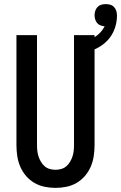

<svg xmlns="http://www.w3.org/2000/svg" viewBox="-20 -906 589 934"><path d="M250 8Q223 8 196.5 2.5Q170 -3 147 -16.5Q124 -30 106.5 -50.5Q89 -71 78.5 -95.5Q68 -120 64 -146.5Q60 -173 60 -200V-735H160V-200Q160 -186 161.5 -172Q163 -158 167.5 -144.5Q172 -131 179.5 -118.5Q187 -106 197.5 -97Q208 -88 222 -84Q236 -80 250 -80Q264 -80 278 -84Q292 -88 302.5 -97Q313 -106 320.5 -118.5Q328 -131 332.5 -144.5Q337 -158 338.5 -172Q340 -186 340 -200V-735H440V-200Q440 -173 436 -146.5Q432 -120 421.5 -95.5Q411 -71 393.5 -50.5Q376 -30 353 -16.5Q330 -3 303.5 2.5Q277 8 250 8ZM390 -647 374 -700Q391 -704 408 -710Q425 -716 440.5 -725.5Q456 -735 468.5 -748.5Q481 -762 489 -778Q479 -779 469 -782.5Q459 -786 452.5 -794Q446 -802 443 -812Q440 -822 440 -832Q440 -843 443.5 -853.5Q447 -864 454.5 -872Q462 -880 472.5 -883Q483 -886 494 -886Q506 -886 516.5 -883Q527 -880 535 -871.5Q543 -863 546 -852Q549 -841 549 -830Q549 -797 537.5 -765.5Q526 -734 503.5 -710Q481 -686 451 -671Q421 -656 390 -647Z"/></svg>

Font: Iosevka Semibold
Style: Regular
Weight: 600
Monospace: yes
Designer: Belleve Invis
Foundry: Belleve Invis
Version: Version 33.2.3; ttfautohint (v1.8.4)